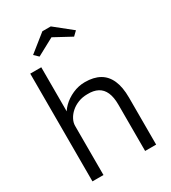

<svg xmlns="http://www.w3.org/2000/svg" viewBox="-219 -1032 1015 1142"><g transform="rotate(-30 288.5 -461.0)"><path d="M71.3 0V-740H147V-412.6L132 -404Q142.4 -439 171.9 -468.3Q201.4 -497.7 242.2 -515.8Q283.1 -534 327.1 -534Q386.8 -534 427.1 -511.3Q467.4 -488.7 488.1 -441.8Q508.8 -395 508.8 -322.7V0H433.1V-318.1Q433.1 -369.1 418.6 -402.2Q404 -435.2 375.2 -450.4Q346.3 -465.6 303.9 -464.3Q269.8 -464.3 241.3 -453.1Q212.8 -441.9 191.7 -423.4Q170.7 -404.8 158.9 -382.3Q147 -359.8 147 -337.6V0H109.5Q100.2 0 90.7 0Q81.3 0 71.3 0ZM170 -800.1 141.4 -827.6 259.7 -922.2H317.5L435.7 -827.6L407.2 -800.1L276.6 -870.8H300.9Z"/></g></svg>

Font: Lexend Medium
Style: Regular
Weight: 500
Designer: Bonnie Shaver-Troup, Thomas Jockin
Foundry: Lexend
Version: Version 1.005